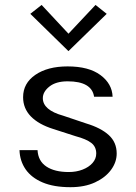

<svg xmlns="http://www.w3.org/2000/svg" viewBox="-20 -766 566 798"><path d="M273 12Q203.5 12 157 -7.8Q110.5 -27.5 86.5 -62.2Q62.5 -97 61 -142H136Q138.5 -96.5 172.8 -73.8Q207 -51 266 -51Q297 -51 323 -61Q349 -71 364.5 -88.5Q380 -106 380 -128Q380 -156 359.5 -172Q339 -188 294 -200L201 -230Q140.5 -249 108.2 -282.2Q76 -315.5 76 -362Q76 -420 127 -455Q178 -490 261 -490Q349 -490 397.5 -454Q446 -418 448 -364H371Q366.5 -395.5 339 -411.8Q311.5 -428 261 -428Q212.5 -428 185.2 -406.2Q158 -384.5 158 -358Q158 -308.5 243 -285L338 -253Q399.5 -234.5 432.2 -204.5Q465 -174.5 465 -128Q465 -92 441.5 -60Q418 -28 375 -8Q332 12 273 12ZM264.5 -553.5 106 -708.5 153 -745.5 278 -611.5H251L377 -745.5L423.5 -708.5Z"/></svg>

Font: Karla
Style: Regular
Weight: 400
Designer: Jonathan Pinhorn
Version: Version 2.004;gftools[0.9.33]